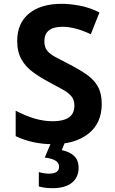

<svg xmlns="http://www.w3.org/2000/svg" viewBox="-20 -744 603 1004"><path d="M255 10Q204 10 155 -0.5Q106 -11 62 -32V-165Q114 -138 161.5 -124Q209 -110 257 -110Q310 -110 339.5 -129.5Q369 -149 369 -192Q369 -222 353 -241Q337 -260 306.5 -276.5Q276 -293 232 -317Q189 -340 152 -367Q115 -394 92.5 -433Q70 -472 70 -530Q70 -623 132 -673.5Q194 -724 302 -724Q345 -724 396.5 -714.5Q448 -705 500 -679L455 -565Q410 -586 373.5 -595Q337 -604 307 -604Q212 -604 212 -528Q212 -498 226 -480Q240 -462 268.5 -446.5Q297 -431 340 -409Q395 -381 433.5 -354Q472 -327 492 -291Q512 -255 512 -201Q512 -100 442.5 -45Q373 10 255 10ZM255 240Q214 240 183 231V156Q211 164 236 164Q289 164 289 128Q289 107 269.5 95.5Q250 84 214 80L249 -3H321L303 41Q343 49 367 71Q391 93 391 134Q391 183 356 211.5Q321 240 255 240Z"/></svg>

Font: Noto Sans Mono SemiCondensed
Style: Bold
Weight: 700
Width: 4
Designer: Monotype Design Team
Foundry: Monotype Imaging Inc.
Version: Version 2.014